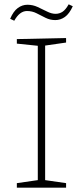

<svg xmlns="http://www.w3.org/2000/svg" viewBox="-20 -869 383 889"><path d="M286 -672 189 -658V-35L286 -21V0H58V-21L155 -35V-657L58 -667V-688L286 -693ZM46 -773 27 -782Q42 -817 62.5 -832Q83 -847 107 -847Q132 -847 154.5 -836.5Q177 -826 198 -815.5Q219 -805 237 -805Q255 -805 269.5 -814.5Q284 -824 298 -849L317 -840Q301 -805 280.5 -790.5Q260 -776 236 -776Q212 -776 191 -786.5Q170 -797 149.5 -807.5Q129 -818 105 -818Q71 -818 46 -773Z"/></svg>

Font: Bitter ExtraLight
Style: Regular
Weight: 200
Designer: Sol Matas, and Bitter project Authors
Foundry: Sol Matas
Version: Version 2.001